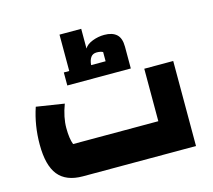

<svg xmlns="http://www.w3.org/2000/svg" viewBox="-107 -894 1139 1025"><g transform="rotate(-15 462.0 -381.5)"><path d="M50 0ZM50 -223Q50 -329 82 -424L236 -400Q210 -331 210 -272Q210 -213 223 -180H694V-470H854V0H229Q137 0 93.5 -54Q50 -108 50 -223ZM625 -610V-490H274V-562H304V-763H424V-654Q436 -675 468 -687.5Q500 -700 534 -700Q578 -700 601.5 -679Q625 -658 625 -610ZM505 -562V-613Q491 -620 471 -620Q449 -620 438 -604.5Q427 -589 425 -562Z"/></g></svg>

Font: Changa Black
Style: Regular
Weight: 900
Designer: Eduardo Rodriguez Tunni
Foundry: Eduardo Rodriguez Tunni
Version: Version 2.001; ttfautohint (v1.5.10-5e6f)